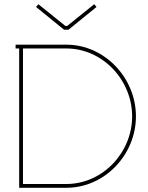

<svg xmlns="http://www.w3.org/2000/svg" viewBox="-20 -891 700 911"><path d="M427 -871 299 -768H290L162 -871L151 -858L284 -750H305L438 -858ZM54 -679V-661H71V0H295C477 0 625 -157 625 -339C625 -521 477 -679 295 -679ZM89 -18V-661H295C467 -661 607 -511 607 -339C607 -167 467 -18 295 -18Z"/></svg>

Font: Rawengulk
Style: Light
Weight: 300
Version: Version 0.9